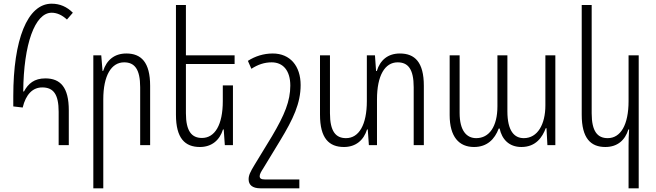

<svg xmlns="http://www.w3.org/2000/svg" viewBox="-20 -787 3556 1041"><path d="M298 0H353V-189C353 -313 308 -362 226 -362C166 -362 133 -334 110 -291H106C108 -547 169 -718 260 -718C288 -718 316 -706 343 -681L375 -718C343 -750 305 -767 260 -767C128 -767 52 -571 52 -266V-210L103 -204C120 -275 157 -313 209 -313C269 -313 298 -277 298 -181Z M486 234H540V-248C540 -378 584 -449 653 -449C709 -449 740 -413 740 -314V0H794V-322C794 -450 745 -497 665 -497C600 -497 558 -461 539 -402H536L529 -487H486Z M1243 -324H1188V-239C1188 -110 1145 -39 1075 -39C1020 -39 988 -75 988 -173V-440H1252V-487H988V-760H934V-165C934 -37 983 10 1064 10C1128 10 1171 -27 1189 -85H1193L1199 0H1243Z M1603 234V186H1417C1395 186 1388 180 1388 168C1388 157 1395 145 1409 123L1499 -25C1570 -142 1610 -227 1610 -326C1610 -429 1553 -497 1459 -497C1409 -497 1363 -482 1324 -457L1343 -414C1378 -437 1414 -449 1453 -449C1515 -449 1554 -404 1554 -323C1554 -239 1523 -164 1455 -49L1360 107C1337 145 1328 163 1328 185C1328 215 1348 234 1392 234Z M2148 -497C2083 -497 2041 -461 2023 -402H2019L2013 -487H1969V-239C1969 -110 1926 -38 1856 -38C1801 -38 1769 -74 1769 -173V-487H1715V-165C1715 -37 1764 10 1845 10C1909 10 1952 -27 1970 -85H1974L1980 0H2024V-248C2024 -378 2067 -449 2136 -449C2192 -449 2223 -413 2223 -314V0H2278V-322C2278 -450 2229 -497 2148 -497Z M2550 10C2621 10 2662 -32 2684 -90H2689C2701 -33 2739 10 2807 10C2886 10 2921 -44 2939 -92H2943L2948 0H2991V-487H2937V-216C2937 -113 2895 -38 2820 -38C2769 -38 2731 -76 2731 -184V-487H2677V-211C2677 -100 2632 -38 2562 -38C2510 -38 2472 -78 2472 -175V-487H2418V-163C2418 -45 2469 10 2550 10Z M3443 234V-487H3388V-239C3388 -110 3345 -38 3275 -38C3220 -38 3188 -74 3188 -173V-760H3134V-165C3134 -37 3183 10 3262 10C3328 10 3369 -27 3387 -85H3391C3389 -56 3388 -28 3388 2V234Z"/></svg>

Font: Noto Sans Armenian Condensed Light
Style: Regular
Weight: 300
Width: 3
Designer: Monotype Design Team
Foundry: Monotype Imaging Inc.
Version: Version 2.008